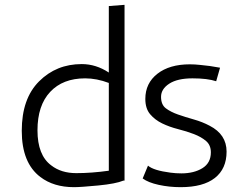

<svg xmlns="http://www.w3.org/2000/svg" viewBox="-20 -770 997 794"><path d="M318 -505Q377 -505 430 -470V-745L495 -750V-23H490Q459 -10 386.5 -3Q314 4 286 4Q202 4 147 -38Q70 -96 70 -229Q70 -362 141.5 -433.5Q213 -505 318 -505ZM430 -427Q380 -446 332 -446Q240 -446 187.5 -390Q135 -334 135 -231Q135 -128 192 -86Q233 -54 295.5 -54Q358 -54 430 -64Z M874 -434Q838 -446 776 -446Q714 -446 680 -424Q646 -402 646 -369.5Q646 -337 666 -322Q686 -307 716 -296.5Q746 -286 781.5 -276Q817 -266 847 -250Q917 -214 917 -143Q917 -72 868.5 -34Q820 4 727 4Q680 4 636.5 -5.5Q593 -15 570 -32L592 -85Q615 -65 685 -56Q707 -53 730 -53Q782 -53 817 -74.5Q852 -96 852 -140Q852 -170 832 -187Q812 -204 782 -215.5Q752 -227 716.5 -236Q681 -245 651 -259.5Q621 -274 601 -297.5Q581 -321 581 -361Q581 -426 631 -465Q681 -504 765 -504Q786 -504 808 -501.5Q830 -499 848 -497L890 -490Z"/></svg>

Font: Antic
Style: Regular
Weight: 400
Version: Version 1.0002